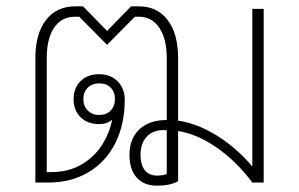

<svg xmlns="http://www.w3.org/2000/svg" viewBox="-20 -578 947 608"><path d="M815 -550V0H779Q729 -67 666.5 -110.5Q604 -154 544 -163V-4Q518 10 477 10Q436 10 413 -15.5Q390 -41 390 -88Q390 -139 421.5 -168.5Q453 -198 508 -198V-394Q508 -455 484.5 -490Q461 -525 420 -525H407L319 -436L231 -525H218Q175 -525 151.5 -490.5Q128 -456 128 -394V-33H141Q199 -33 240.5 -58.5Q282 -84 305 -122Q328 -160 335 -199Q319 -185 294 -185Q257 -185 235 -207Q213 -229 213 -264Q213 -299 235 -321Q257 -343 294 -343Q330 -343 352.5 -320.5Q375 -298 375 -262Q375 -184 345 -124.5Q315 -65 260 -32.5Q205 0 133 0H92V-394Q92 -471 125.5 -514.5Q159 -558 219 -558H243L319 -480L395 -558H419Q478 -558 511 -514.5Q544 -471 544 -394V-196Q605 -187 667 -148.5Q729 -110 779 -51V-550ZM344 -264Q344 -287 330.5 -300.5Q317 -314 294 -314Q272 -314 258 -300.5Q244 -287 244 -264Q244 -242 258 -228Q272 -214 294 -214Q317 -214 330.5 -228Q344 -242 344 -264ZM508 -166H497Q464 -166 444.5 -145Q425 -124 425 -88Q425 -56 438.5 -39Q452 -22 477 -22Q496 -22 508 -27Z"/></svg>

Font: Bai Jamjuree ExtraLight
Style: Regular
Weight: 275
Designer: Katatrad Aksorn Co.,Ltd.
Foundry: Cadson Demak Co.,Ltd.
Version: Version 1.000; ttfautohint (v1.6)